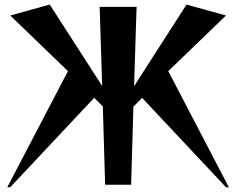

<svg xmlns="http://www.w3.org/2000/svg" viewBox="-20 -810 1036 842"><path d="M971 11 603 -381 565 -342 555 0H441L431 -343L393 -381L25 11H12L278 -498L25 -742L198 -790L428 -433L417 -780H579L568 -432L798 -790L971 -742L718 -498L984 12Z"/></svg>

Font: Tiejili SC
Style: Regular
Weight: 400
Designer: Buernia
Foundry: Ershou Xiaoxi Press
Version: Version 1.100